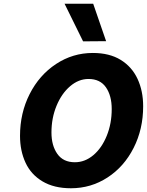

<svg xmlns="http://www.w3.org/2000/svg" viewBox="-20 -997 785 1026"><path d="M87 -271Q87 -393 138.5 -494.5Q190 -596 279.5 -655Q369 -714 476 -714Q565 -714 625 -677Q685 -640 715 -575.5Q745 -511 745 -429Q745 -307 694 -206.5Q643 -106 554.5 -48.5Q466 9 359 9Q269 9 207.5 -27.5Q146 -64 116.5 -127.5Q87 -191 87 -271ZM577 -414Q577 -486 546 -530.5Q515 -575 453 -575Q400 -575 354.5 -536Q309 -497 282 -431.5Q255 -366 255 -289Q255 -219 286.5 -174.5Q318 -130 380 -130Q434 -130 479 -168Q524 -206 550.5 -271.5Q577 -337 577 -414ZM325 -977H478L547 -777L424 -776Z"/></svg>

Font: Be Vietnam ExtraBold
Style: Italic
Weight: 800
Italic angle: -9.778°
Designer: Gabriel Lam
Foundry: TypeRant
Version: Version 3.000